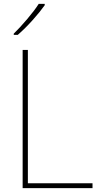

<svg xmlns="http://www.w3.org/2000/svg" viewBox="-20 -972 517 992"><path d="M97 0V-714H124V-25H458V0ZM211 -952H180Q160 -920 121 -874Q82 -828 51 -798V-792H72Q110 -825 148.5 -868Q187 -911 211 -945Z"/></svg>

Font: Noto Sans Display Thin
Style: Regular
Weight: 250
Designer: Monotype Design Team
Foundry: Monotype Imaging Inc.
Version: Version 1.900